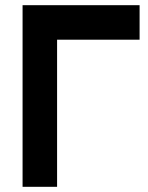

<svg xmlns="http://www.w3.org/2000/svg" viewBox="-20 -720 570 740"><path d="M67 0H200V-567H518V-700H67Z"/></svg>

Font: Unageo
Style: Bold
Weight: 700
Designer: Richard Sepsi
Foundry: Richard Sepsi
Version: Version 2.000